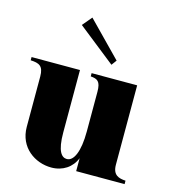

<svg xmlns="http://www.w3.org/2000/svg" viewBox="-116 -866 861 973"><g transform="rotate(15 315.0 -379.0)"><path d="M243 15C303 15 350 -17 370 -68V0H624V-18C588 -20 556 -29 556 -84V-500H317V-483C352 -480 370 -472 370 -416V-208C370 -102 344 -47 308 -47C281 -47 256 -73 256 -173V-500H2V-483C46 -481 70 -472 70 -416V-152C70 -44 157 15 243 15ZM206 -723 403 -567 423 -594 248 -773Z"/></g></svg>

Font: Sprat Condesed
Style: Bold
Weight: 700
Width: 3
Designer: Ethan Nakache
Foundry: Collletttivo
Version: Version 2.000;Glyphs 3.2 (3217)